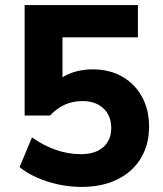

<svg xmlns="http://www.w3.org/2000/svg" viewBox="-20 -725 640 756"><path d="M301 11Q254 11 208.5 1Q163 -9 124 -26.5Q85 -44 57 -67L106 -184Q151 -152 199.5 -135Q248 -118 298 -118Q355 -118 386.5 -145.5Q418 -173 418 -221Q418 -269 387.5 -298Q357 -327 305 -327Q267 -327 235.5 -313Q204 -299 177 -270H77V-705H523V-578H226V-387H188Q213 -418 254 -435Q295 -452 344 -452Q411 -452 461 -423.5Q511 -395 539 -344Q567 -293 567 -226Q567 -156 535 -102.5Q503 -49 443 -19Q383 11 301 11Z"/></svg>

Font: Nunito Sans 12pt ExtraLight ExtraBold
Style: Regular
Weight: 800
Version: Version 3.101;gftools[0.9.27]